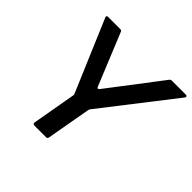

<svg xmlns="http://www.w3.org/2000/svg" viewBox="-186 -949 1136 1136"><g transform="rotate(45 381.5 -381.5)"><path d="M359 -12Q358 0 345 0H247Q241 0 238 -4Q235 -8 236 -14L284 -287Q285 -289 285 -292Q285 -297 282 -303L93 -748Q91 -752 91 -754Q91 -763 103 -763H204Q215 -763 218 -753L351 -428Q354 -420 359 -420Q364 -420 368 -425L620 -755Q625 -763 636 -763H752Q763 -763 763 -755Q763 -752 760 -747L414 -302Q410 -298 408 -287Z"/></g></svg>

Font: Open Sauce Two Medium Italic
Style: Regular
Weight: 500
Italic angle: -10°
Designer: Alfredo Marco Pradil
Foundry: Creative Sauce Fz LLC
Version: Version 1.477